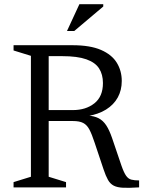

<svg xmlns="http://www.w3.org/2000/svg" viewBox="-20 -891 685 913"><path d="M326 -367.5Q388.5 -367.5 429 -399.8Q469.5 -432 469.5 -496Q469.5 -537 451.2 -565.5Q433 -594 390.5 -609Q348 -624 275.5 -624H145.5L146.5 -676H324.5Q409 -676 460.5 -653.5Q512 -631 535.5 -592.5Q559 -554 559 -506Q559 -462 540 -427.5Q521 -393 484.2 -370Q447.5 -347 393 -338.5V-342Q427 -340 448.5 -329Q470 -318 485 -295.2Q500 -272.5 513 -234.5L557.5 -103.5Q569 -70.5 579.5 -55.5Q590 -40.5 604.5 -36.8Q619 -33 641.5 -33V0Q594.5 3 566 1.8Q537.5 0.5 520.8 -8.2Q504 -17 493.5 -35.5Q483 -54 472.5 -85.5L430 -212.5Q417 -252.5 405.2 -274.8Q393.5 -297 375.8 -306.2Q358 -315.5 326.5 -315.5H146.5L145.5 -367.5ZM211.5 -676V-50.5L294 -25V0H44.5V-25L127 -50.5V-625.5L44.5 -651V-676ZM298.5 -743.5 357.5 -871H471V-860L333 -743.5Z"/></svg>

Font: Newsreader 16pt 16pt
Style: Regular
Weight: 400
Version: Version 1.003